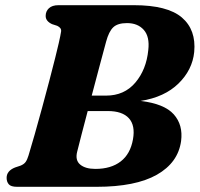

<svg xmlns="http://www.w3.org/2000/svg" viewBox="-20 -720 770 740"><path d="M205.5 -700H496Q625.5 -700 681 -652.5Q736.5 -605 728.5 -519.5Q721.5 -450.5 667.8 -398Q614 -345.5 522 -331Q613.5 -320 649.8 -279.2Q686 -238.5 678 -176.5Q666.5 -93 584.5 -46.5Q502.5 0 352 0H46Q22 0 13.8 -9.8Q5.5 -19.5 5.5 -34.5Q5.5 -61.5 38 -74.5L59 -81.5Q72.5 -87 78.8 -95.8Q85 -104.5 90 -121Q100 -154 113.8 -202.2Q127.5 -250.5 142.2 -304.5Q157 -358.5 170.2 -409.2Q183.5 -460 193.2 -498.8Q203 -537.5 206.5 -554Q213.5 -585 215.5 -598.8Q217.5 -612.5 200.5 -620.5L180.5 -627Q156 -638.5 156 -658.5Q156 -676.5 168.5 -688.2Q181 -700 205.5 -700ZM389 -559.5Q379 -522.5 364 -466.5Q349 -410.5 333.5 -351.5H389Q459 -351.5 501.5 -401.5Q544 -451.5 551.5 -527Q557.5 -578.5 534.2 -604.8Q511 -631 469.5 -631Q433.5 -631 416.5 -614.8Q399.5 -598.5 389 -559.5ZM277.5 -135.5Q269 -102.5 289 -85.8Q309 -69 347.5 -69Q408 -69 445.2 -97.8Q482.5 -126.5 492.5 -183Q502 -236.5 476.8 -264.2Q451.5 -292 395.5 -292H318Q305 -243 294.2 -201.2Q283.5 -159.5 277.5 -135.5Z"/></svg>

Font: Fraunces 9pt S050
Style: Bold Italic
Weight: 700
Italic angle: -16°
Version: Version 1.000; ttfautohint (v1.8.3)